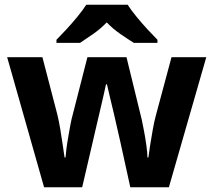

<svg xmlns="http://www.w3.org/2000/svg" viewBox="-20 -786 896 806"><path d="M527 0 485 -191Q481 -208 473.5 -241.5Q466 -275 457 -313.5Q448 -352 440 -384.5Q432 -417 429 -432H425Q422 -417 414.5 -384.5Q407 -352 398 -313.5Q389 -275 381 -241Q373 -207 369 -189L325 0H165L10 -546H158L221 -304Q227 -279 233 -244Q239 -209 243.5 -176.5Q248 -144 251 -125H255Q256 -139 259 -162.5Q262 -186 266.5 -211Q271 -236 274.5 -256.5Q278 -277 280 -284L347 -546H511L575 -284Q578 -270 584 -239Q590 -208 594.5 -175.5Q599 -143 599 -125H603Q605 -142 610 -174.5Q615 -207 621.5 -243Q628 -279 635 -304L700 -546H846L689 0ZM516 -766Q530 -744 552.5 -716.5Q575 -689 599 -663Q623 -637 641 -619V-606H542Q516 -622 485 -643.5Q454 -665 428 -692Q402 -665 372 -644Q342 -623 316 -606H217V-619Q235 -637 259 -663Q283 -689 305.5 -716.5Q328 -744 342 -766Z"/></svg>

Font: Noto IKEA Arabic
Style: Bold
Weight: 700
Designer: Monotype Design Team
Foundry: Monotype Imaging Inc.
Version: Version 1.200